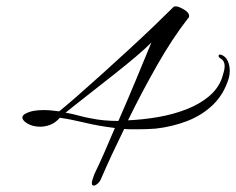

<svg xmlns="http://www.w3.org/2000/svg" viewBox="-20 -506 738 600"><path d="M273 74Q267 74 267 66Q267 59 275 38Q291 5 307 -31.5Q323 -68 339 -106Q289 -112 245.5 -122.5Q202 -133 167 -138Q153 -122 137 -116Q121 -110 106 -110Q83 -110 66.5 -119.5Q50 -129 50 -139Q50 -145 58 -150Q71 -157 85 -159.5Q99 -162 115 -162Q127 -162 139.5 -161Q152 -160 165 -158Q186 -175 221 -205.5Q256 -236 297.5 -273.5Q339 -311 381.5 -350Q424 -389 461 -424.5Q498 -460 523 -485Q524 -486 530 -486Q538 -486 554.5 -476.5Q571 -467 571 -456Q571 -451 567 -448Q518 -385 470 -300.5Q422 -216 380 -130Q426 -132 473 -140Q520 -148 561.5 -164Q603 -180 632.5 -204.5Q662 -229 674 -263Q677 -273 679.5 -282Q682 -291 682 -299Q682 -317 668 -324Q663 -328 663 -331Q663 -337 671 -335Q685 -330 691.5 -316Q698 -302 698 -285Q698 -273 695 -262Q680 -212 646 -179Q612 -146 565.5 -128Q519 -110 466 -104Q452 -103 438.5 -102.5Q425 -102 411 -102Q400 -102 389.5 -102Q379 -102 368 -103Q348 -62 330 -23.5Q312 15 297 50Q293 61 285.5 67.5Q278 74 273 74ZM350 -128Q379 -194 405.5 -258Q432 -322 453 -373Q434 -354 404.5 -329Q375 -304 341.5 -277.5Q308 -251 276 -226Q244 -201 220 -182Q196 -163 185 -154Q207 -150 227 -144.5Q247 -139 265 -136Q303 -128 350 -128Z"/></svg>

Font: WindSong
Style: Regular
Weight: 400
Designer: Robert E. Leuschke
Foundry: Robert E. Leuschke
Version: Version 1.010; ttfautohint (v1.8.3)